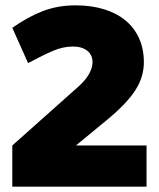

<svg xmlns="http://www.w3.org/2000/svg" viewBox="-20 -698 594 718"><path d="M26 0V-154L273 -374Q300 -398 313 -421.5Q326 -445 326 -465Q326 -493 306 -508.5Q286 -524 253 -524Q216 -524 178.5 -508Q141 -492 85 -462L26 -594Q86 -636 141.5 -657Q197 -678 263 -678Q320 -678 367 -664Q414 -650 447.5 -623Q481 -596 499.5 -556Q518 -516 518 -465Q518 -410 486 -360.5Q454 -311 383 -252L264 -154H528V0Z"/></svg>

Font: Celebes Black
Style: Regular
Weight: 900
Designer: Anugrah Pasau
Foundry: Lafontype
Version: Version 1.000; ttfautohint (v1.8.4)